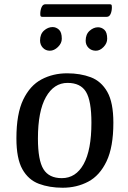

<svg xmlns="http://www.w3.org/2000/svg" viewBox="-20 -868 599 901"><path d="M274 13Q212 13 162.5 -5.5Q113 -24 85 -74Q57 -124 57 -219Q57 -334 89 -400.5Q121 -467 175 -495.5Q229 -524 295 -524Q357 -524 406 -505.5Q455 -487 483.5 -437Q512 -387 512 -292Q512 -178 480 -111Q448 -44 394 -15.5Q340 13 274 13ZM270 -32Q336 -32 372.5 -98Q409 -164 409 -292Q409 -395 383.5 -437Q358 -479 297 -479Q233 -479 195.5 -412.5Q158 -346 158 -218Q158 -116 184 -74Q210 -32 270 -32ZM214 -630Q194 -630 181 -644Q168 -658 168 -678Q168 -708 186.5 -724.5Q205 -741 227 -741Q243 -741 256.5 -729Q270 -717 270 -686Q270 -665 252 -647.5Q234 -630 214 -630ZM430 -630Q409 -630 395.5 -643.5Q382 -657 382 -677Q382 -707 400.5 -723.5Q419 -740 440 -740Q457 -740 470 -728Q483 -716 483 -686Q483 -665 466 -647.5Q449 -630 430 -630ZM178 -789Q174 -789 171.5 -791Q169 -793 169 -802Q169 -820 175 -834Q181 -848 193 -848H495Q500 -848 502.5 -846Q505 -844 505 -834Q505 -816 499 -802.5Q493 -789 481 -789Z"/></svg>

Font: BriemHand
Style: Regular
Weight: 400
Designer: Gunnlaugur SE Briem, Eben Sorkin
Foundry: Sorkin Type
Version: Version 1.001; ttfautohint (v1.8.4.7-5d5b)